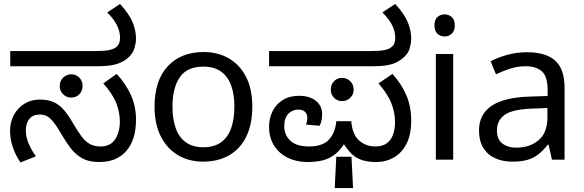

<svg xmlns="http://www.w3.org/2000/svg" viewBox="-20 -810 2965 974"><path d="M483 12Q430 12 395.5 -8Q361 -28 337.5 -59.5Q314 -91 294 -125Q269 -169 251 -191Q233 -213 217.5 -221Q202 -229 182 -229Q148 -229 129.5 -207.5Q111 -186 111 -148Q111 -116 125 -82.5Q139 -49 162 -17L84 14Q61 -18 46 -60.5Q31 -103 31 -146Q31 -192 51 -228Q71 -264 105 -284.5Q139 -305 181 -305Q223 -305 252 -292Q281 -279 303.5 -253Q326 -227 349 -187Q372 -148 391.5 -121Q411 -94 434 -80.5Q457 -67 490 -67Q540 -67 564 -103Q588 -139 588 -194Q588 -239 570 -286Q552 -333 504 -387L572 -435Q619 -384 644.5 -327Q670 -270 670 -203Q670 -101 621 -44.5Q572 12 483 12ZM341 -315Q317 -315 300 -332Q283 -349 283 -374Q283 -399 300 -416Q317 -433 341 -433Q366 -433 382.5 -416Q399 -399 399 -374Q399 -349 382.5 -332Q366 -315 341 -315ZM32 -474V-551H458Q512 -551 534 -556Q556 -561 567 -569Q580 -579 584.5 -591.5Q589 -604 589 -618Q589 -651 573 -682.5Q557 -714 524 -747L589 -790Q636 -738 653 -696.5Q670 -655 670 -612Q670 -593 662 -565.5Q654 -538 629 -516Q603 -494 568.5 -484Q534 -474 477 -474Z M1260 -269Q1260 -180 1229.5 -117.5Q1199 -55 1143 -22.5Q1087 10 1010 10Q939 10 883.5 -22.5Q828 -55 796 -117.5Q764 -180 764 -269Q764 -402 831 -474Q898 -546 1013 -546Q1086 -546 1141.5 -513.5Q1197 -481 1228.5 -419.5Q1260 -358 1260 -269ZM855 -269Q855 -206 871.5 -159.5Q888 -113 923 -88Q958 -63 1012 -63Q1066 -63 1101 -88Q1136 -113 1152.5 -159.5Q1169 -206 1169 -269Q1169 -333 1152 -378Q1135 -423 1100.5 -447.5Q1066 -472 1011 -472Q929 -472 892 -418Q855 -364 855 -269Z M1540 12Q1484 12 1439.5 -10Q1395 -32 1370 -72Q1345 -112 1345 -167Q1345 -211 1363 -246.5Q1381 -282 1415 -303Q1449 -324 1497 -324Q1550 -324 1582 -299Q1614 -274 1614 -231Q1614 -215 1611 -199Q1608 -183 1601 -172L1533 -178Q1535 -186 1537 -194.5Q1539 -203 1539 -210Q1539 -232 1527 -243Q1515 -254 1494 -254Q1463 -254 1442.5 -232.5Q1422 -211 1422 -170Q1422 -125 1453 -96Q1484 -67 1548 -67Q1617 -67 1649 -102Q1681 -137 1686 -195H1762Q1767 -128 1801.5 -97.5Q1836 -67 1884 -67Q1920 -67 1942 -83Q1964 -99 1974 -127.5Q1984 -156 1984 -191Q1984 -237 1966 -284.5Q1948 -332 1900 -387L1971 -435Q2017 -384 2041.5 -326.5Q2066 -269 2066 -198Q2066 -126 2041.5 -79.5Q2017 -33 1977 -10.5Q1937 12 1891 12Q1840 12 1808 -1Q1776 -14 1754 -39.5Q1732 -65 1710 -101L1741 -105Q1715 -57 1685.5 -32Q1656 -7 1620.5 2.5Q1585 12 1540 12ZM1678 144 1686 -15H1763L1771 144ZM1715 -297Q1691 -297 1674.5 -314Q1658 -331 1658 -355Q1658 -381 1674.5 -398Q1691 -415 1715 -415Q1740 -415 1757 -398Q1774 -381 1774 -355Q1774 -331 1757 -314Q1740 -297 1715 -297ZM1345 -474V-551H1855Q1909 -551 1931 -556Q1953 -561 1963 -569Q1977 -579 1981 -591.5Q1985 -604 1985 -618Q1985 -651 1969 -682.5Q1953 -714 1920 -747L1985 -790Q2032 -738 2049 -696.5Q2066 -655 2066 -612Q2066 -593 2058.5 -565.5Q2051 -538 2025 -516Q2000 -494 1965.5 -484Q1931 -474 1873 -474Z M2279 -536V0H2191V-536ZM2236 -737Q2256 -737 2271.5 -723.5Q2287 -710 2287 -681Q2287 -653 2271.5 -639Q2256 -625 2236 -625Q2214 -625 2199 -639Q2184 -653 2184 -681Q2184 -710 2199 -723.5Q2214 -737 2236 -737Z M2652 -545Q2750 -545 2797 -502Q2844 -459 2844 -365V0H2780L2763 -76H2759Q2736 -47 2711.5 -27.5Q2687 -8 2655.5 1Q2624 10 2579 10Q2531 10 2492.5 -7Q2454 -24 2432 -59.5Q2410 -95 2410 -149Q2410 -229 2473 -272.5Q2536 -316 2667 -320L2758 -323V-355Q2758 -422 2729 -448Q2700 -474 2647 -474Q2605 -474 2567 -461.5Q2529 -449 2496 -433L2469 -499Q2504 -518 2552 -531.5Q2600 -545 2652 -545ZM2678 -259Q2578 -255 2539.5 -227Q2501 -199 2501 -148Q2501 -103 2528.5 -82Q2556 -61 2599 -61Q2667 -61 2712 -98.5Q2757 -136 2757 -214V-262Z"/></svg>

Font: kannada15
Style: Book
Weight: 400
Designer: Jelle Bosma - Monotype Design Team
Foundry: Monotype Imaging Inc.
Version: Version 2.003